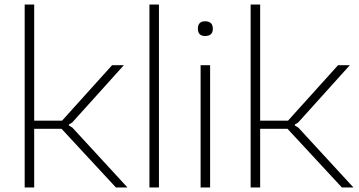

<svg xmlns="http://www.w3.org/2000/svg" viewBox="-20 -828 1586 848"><path d="M89 -808H131V-295H254L475 -540H527L299 -287L284 -278V-274L300 -264L543 0H492L252 -259H131V0H89Z M640 -808H682V0H640Z M886 -669Q854 -669 854 -701Q854 -734 886 -734Q920 -734 920 -701Q920 -669 886 -669ZM866 -540H908V0H866Z M1087 -808H1129V-295H1252L1473 -540H1525L1297 -287L1282 -278V-274L1298 -264L1541 0H1490L1250 -259H1129V0H1087Z"/></svg>

Font: Encode Sans Wide
Style: Thin
Weight: 100
Designer: Pablo Impallari, Andres Torresi
Foundry: Pablo Impallari, Andres Torresi
Version: Version 1.000; ttfautohint (v1.00) -l 8 -r 50 -G 200 -x 14 -